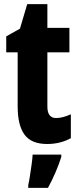

<svg xmlns="http://www.w3.org/2000/svg" viewBox="-20 -776 381 924"><path d="M250 -208Q266 -208 283.5 -212.5Q301 -217 321 -226V-111Q270 -83 207 -83Q131 -83 98 -128Q65 -173 65 -264V-524H10V-601L76 -638L111 -756H208V-642H314V-524H208V-263Q208 -208 250 -208ZM275 -21Q263 17 246.5 55Q230 93 211 128H116V115Q120 97 124 70.5Q128 44 132 16.5Q136 -11 137 -32H275Z"/></svg>

Font: Noto Sans Kannada UI ExtraCondensed ExtraBold
Style: Regular
Weight: 800
Width: 2
Designer: Jelle Bosma - Monotype Design Team
Foundry: Monotype Imaging Inc.
Version: Version 2.005; ttfautohint (v1.8.4.7-5d5b)